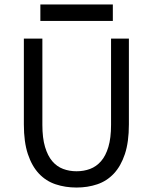

<svg xmlns="http://www.w3.org/2000/svg" viewBox="-20 -829 685 861"><path d="M161 -809H486V-735H161ZM323 12Q273 12 229.5 -2.5Q186 -17 154.5 -50.5Q123 -84 105 -138Q87 -192 87 -271V-656H170V-269Q170 -210 182 -170Q194 -130 214.5 -106Q235 -82 263 -71.5Q291 -61 323 -61Q356 -61 384 -71.5Q412 -82 433 -106Q454 -130 466 -170Q478 -210 478 -269V-656H558V-271Q558 -192 540 -138Q522 -84 490.5 -50.5Q459 -17 416 -2.5Q373 12 323 12Z"/></svg>

Font: Pinyin1712
Style: Regular
Weight: 400
Version: Version 1